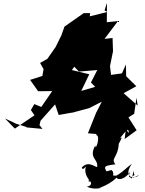

<svg xmlns="http://www.w3.org/2000/svg" viewBox="-20 -904 958 1269"><path d="M609 -330 517 -303 570 -413 455 -441 483 -480 464 -477 450 -553 457 -477 502 -431 623 -441 581 -359ZM690 -825 573 -796 576 -817H533L406 -728L385 -669L348 -594L293 -515L245 -488L268 -447L260 -402L179 -376L232 -301L325 -302L253 -197L207 -216L184 -177L208 -142L78 -54L13 -121L87 -86L154 -65L155 -62L261 -52L241 -77L248 -106L344 -214L368 -144L474 -163L445 -156L571 -190L653 -232L615 -158L561 -23L657 -15C600 -39 617 -41 617 -11C648 -4 608 104 610 56C563 145 631 144 622 199C616 207 564 153 523 202C524 170 510 243 548 196C525 263 605 313 564 293C566 275 609 319 554 330C622 361 688 321 612 345C709 322 770 254 750 265C742 278 790 302 842 230C817 278 847 262 850 278C871 206 854 212 869 254C820 271 884 276 897 253L863 271C809 260 828 212 852 178C820 200 800 227 751 256C722 262 678 239 726 274C736 212 713 230 721 220C703 220 610 251 690 238C664 197 663 192 743 182C709 142 761 137 765 46C765 46 802 -17 770 13C816 -43 828 -65 832 -26C798 -50 852 -69 814 -73L804 15L883 -43L829 -128L867 -152L882 -258L890 -206C859 -234 828 -261 797 -288L881 -334L814 -400L812 -478L786 -419L714 -409L707 -467L727 -565L724 -653L671 -647L760 -765L686 -757L687 -884L681 -867L671 -835Z"/></svg>

Font: Hussar Lance
Style: ExBdObl
Weight: 700
Foundry: Cannot Into Space Fonts, PlusOne Fonts
Version: Version 2.270